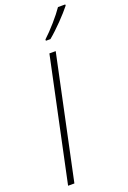

<svg xmlns="http://www.w3.org/2000/svg" viewBox="-185 -1056 745 1116"><g transform="rotate(-20 188.0 -498.0)"><path d="M198 -844V-836H226C278 -879 342 -946 376 -989V-996H331C302 -953 241 -883 198 -844ZM31 0H70L231 -760H192Z"/></g></svg>

Font: Noto Sans ExtraLight
Style: Italic
Weight: 200
Italic angle: -12°
Designer: Monotype Design Team
Foundry: Monotype Imaging Inc.
Version: Version 2.013